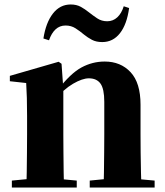

<svg xmlns="http://www.w3.org/2000/svg" viewBox="-20 -838 737 858"><path d="M33 0V-31L137 -41H216L323 -31V0ZM97 0Q99 -26 99.5 -68.5Q100 -111 100.5 -157Q101 -203 101 -238V-321Q101 -370 100 -400.5Q99 -431 97 -467L24 -475V-499L242 -562L255 -553L263 -441V-438V-238Q263 -203 263.5 -157Q264 -111 264.5 -68.5Q265 -26 266 0ZM381 0V-31L483 -41H561L671 -31V0ZM443 0Q444 -26 444.5 -68Q445 -110 445.5 -156Q446 -202 446 -238V-383Q446 -441 429 -464.5Q412 -488 377 -488Q348 -488 306 -463.5Q264 -439 223 -389L220 -436H238Q295 -510 344 -536.5Q393 -563 448 -563Q519 -563 563.5 -515.5Q608 -468 608 -370V-238Q608 -202 608.5 -156Q609 -110 610 -68Q611 -26 612 0ZM174 -666Q185 -737 216.5 -777.5Q248 -818 296 -818Q322 -818 341 -807.5Q360 -797 376 -784Q395 -769 414.5 -756Q434 -743 459 -743Q485 -743 504 -760.5Q523 -778 533 -810L557 -802Q547 -729 516 -689.5Q485 -650 437 -650Q410 -650 391 -660Q372 -670 356 -683Q337 -699 317.5 -711.5Q298 -724 273 -724Q247 -724 228.5 -707Q210 -690 199 -658Z"/></svg>

Font: Noto Serif KR ExtraLight Black
Style: Regular
Weight: 900
Version: Version 2.003-H1;hotconv 1.1.1;makeotfexe 2.6.0